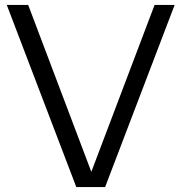

<svg xmlns="http://www.w3.org/2000/svg" viewBox="-20 -760 738 780"><path d="M290 0 7.5 -740H94.5L351 -62L608 -740H689.5L407 0Z"/></svg>

Font: Encode Sans Semi Expanded
Style: Regular
Weight: 400
Width: 6
Designer: Multiple Designers
Foundry: Impallari Type
Version: Version 3.000; ttfautohint (v1.8.3) -l 8 -r 50 -G 200 -x 14 